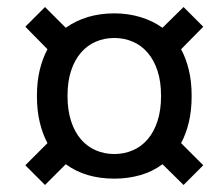

<svg xmlns="http://www.w3.org/2000/svg" viewBox="-20 -573 610 546"><path d="M442 -106Q414 -85 379 -75Q344 -65 305 -65Q223 -65 167 -106L108 -47L52 -103L115 -166Q101 -192 93 -225.5Q85 -259 85 -300Q85 -341 93 -374Q101 -407 115 -433L52 -497L108 -553L167 -494Q225 -535 305 -535Q344 -535 379 -524.5Q414 -514 442 -494L502 -553L558 -497L495 -433Q509 -407 517 -374Q525 -341 525 -300Q525 -259 517 -225.5Q509 -192 495 -166L558 -103L502 -47ZM438 -300Q438 -341 428 -371.5Q418 -402 400 -423Q382 -444 357.5 -454.5Q333 -465 305 -465Q277 -465 252.5 -454.5Q228 -444 210 -423Q192 -402 182 -371.5Q172 -341 172 -300Q172 -260 182 -229Q192 -198 210 -177Q228 -156 252.5 -145.5Q277 -135 305 -135Q333 -135 357.5 -145.5Q382 -156 400 -177Q418 -198 428 -229Q438 -260 438 -300Z"/></svg>

Font: Share
Style: Italic
Weight: 400
Version: Version 1.002